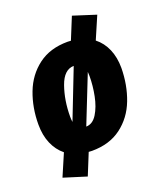

<svg xmlns="http://www.w3.org/2000/svg" viewBox="-148 -764 825 992"><g transform="rotate(-20 264.5 -267.5)"><path d="M516 -331Q515 -237 484.5 -157.5Q454 -78 389 -29Q324 20 227 20Q215 20 209 19L161 137L36 98L88 -23Q52 -52 32.5 -97.5Q13 -143 13 -202Q13 -295 43.5 -375Q74 -455 139 -504Q204 -553 301 -553Q313 -553 319 -552L368 -672L493 -632L440 -509Q477 -480 496.5 -434.5Q516 -389 516 -331ZM181 -184Q181 -171 183 -155L287 -422L288 -425Q234 -424 207.5 -349Q181 -274 181 -184ZM347 -348Q347 -364 346 -371L243 -111L242 -108Q278 -109 301.5 -147Q325 -185 336 -240Q347 -295 347 -348Z"/></g></svg>

Font: Fira Sans Condensed Black
Style: Italic
Weight: 900
Width: 3
Italic angle: -8°
Designer: Carrois Corporate & Edenspiekermann AG
Foundry: Carrois Corporate GbR & Edenspiekermann AG
Version: Version 4.203